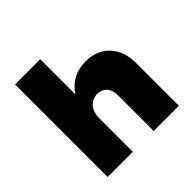

<svg xmlns="http://www.w3.org/2000/svg" viewBox="-186 -915 1088 1088"><g transform="rotate(-45 358.5 -371.0)"><path d="M597 -496C561 -533 514 -552 455 -552C417 -552 384 -544 355 -529C326 -513 301 -490 282 -460V-742H80V0H282V-269C282 -300 290 -326 306 -345C322 -364 344 -374 371 -375C395 -375 414 -367 428 -352C442 -336 449 -314 449 -287V0H651V-345C651 -408 633 -458 597 -496Z"/></g></svg>

Font: Argentum Sans ExtraBold
Style: Regular
Weight: 800
Designer: Julieta Ulanovsky
Foundry: Julieta Ulanovsky
Version: Version 5.001;February 15, 2019;FontCreator 11.5.0.2425 64-b